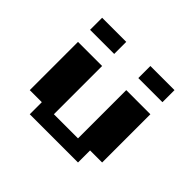

<svg xmlns="http://www.w3.org/2000/svg" viewBox="-142 -793 977 977"><g transform="rotate(45 347.0 -304.0)"><path d="M434 -434H607.6V-86.8H520.8V0H173.6V-86.8H86.8V-434H260.4V-86.8H434ZM434 -520.8V-607.6H607.6V-520.8ZM86.8 -520.8V-607.6H260.4V-520.8Z"/></g></svg>

Font: 8-bit Operator+ 8
Style: Bold
Weight: 700
Designer: GrandChaos9000
Version: Version 1.3.0 - August 1, 2014